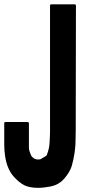

<svg xmlns="http://www.w3.org/2000/svg" viewBox="-55 -863 476 897"><path d="M298.8 -262.7Q298.8 -262.7 298.8 -261.7Q298.8 -261.7 298.8 -261.7Q298.8 -259.8 298.8 -255.9Q298.8 -228.5 297.9 -206.1Q297.9 -182.6 294.9 -162.1Q294.9 -159.2 293.9 -154.3Q293 -150.4 293 -146.5Q288.1 -116.2 280.3 -87.9Q271.5 -58.6 244.1 -27.3Q219.7 0 183.6 7.8Q147.5 14.6 125 14.6Q83 14.6 59.6 2.9Q36.1 -8.8 11.7 -35.2Q-4.9 -52.7 -15.6 -77.1Q-26.4 -101.6 -31.2 -133.8Q-33.2 -146.5 -34.2 -160.2Q-35.2 -172.9 -35.2 -187.5Q-35.2 -220.7 -35.2 -287.1Q-35.2 -290 -34.2 -291Q-32.2 -293 -30.3 -293Q4.9 -293 74.2 -293Q77.1 -293 78.1 -291Q80.1 -290 80.1 -287.1Q80.1 -257.8 80.1 -197.3Q80.1 -186.5 80.1 -174.8Q80.1 -163.1 83 -156.2Q86.9 -145.5 89.8 -137.7Q93.8 -129.9 98.6 -127Q105.5 -120.1 117.2 -118.2Q128.9 -117.2 133.8 -119.1Q134.8 -120.1 137.7 -121.1Q143.6 -125 152.3 -129.9Q161.1 -133.8 164.1 -139.6Q167 -147.5 169.9 -157.2Q172.9 -167 174.8 -178.7Q176.8 -190.4 177.7 -217.8Q178.7 -244.1 178.7 -244.1Q178.7 -442.4 178.7 -837.9Q178.7 -839.8 179.7 -840.8Q181.6 -842.8 183.6 -842.8Q220.7 -842.8 294.9 -842.8Q296.9 -842.8 297.9 -840.8Q299.8 -839.8 299.8 -837.9Q299.8 -645.5 298.8 -262.7Z"/></svg>

Font: Typeface
Style: Regular
Weight: 400
Version: Version 1.0